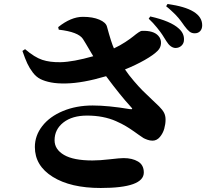

<svg xmlns="http://www.w3.org/2000/svg" viewBox="-20 -873 1040 957"><path d="M808.1 -841.8 814.9 -853Q987.8 -829.6 987.8 -747.1Q987.8 -729 977.8 -718Q967.8 -707 950.2 -707Q935.5 -707 924.6 -715.6Q913.6 -724.1 898.9 -744.1Q897.9 -745.6 890.9 -755.4Q883.8 -765.1 880.6 -769.5Q877.4 -773.9 868.9 -784.2Q860.4 -794.4 852.8 -801.8Q845.2 -809.1 833.5 -820.1Q821.8 -831.1 808.1 -841.8ZM721.2 -779.8 729 -791Q831.1 -768.1 872.1 -730Q898.4 -706.1 897 -674.8Q897 -657.2 884.8 -645.5Q872.6 -633.8 854 -633.8Q829.1 -635.3 809.1 -668Q795.4 -689.9 788.3 -700.9Q781.2 -711.9 762.2 -735.6Q743.2 -759.3 721.2 -779.8ZM272.9 -725.1 270 -737.8Q334 -789.1 393.1 -789.1Q442.4 -789.1 475.1 -775.1Q507.8 -761.2 513.2 -740.2Q535.2 -658.7 547.9 -631.8Q578.1 -646 604.5 -663.3Q630.9 -680.7 644.8 -692.1Q658.7 -703.6 670.2 -711.4Q681.6 -719.2 688 -719.2Q745.1 -721.2 769 -694.8Q783.2 -679.7 782.5 -657.7Q781.7 -635.7 766.1 -620.1Q745.6 -599.1 700.9 -573.7Q656.2 -548.3 603 -526.9Q622.1 -498.5 647.5 -469Q672.9 -439.5 689.7 -422.6Q706.5 -405.8 736.1 -377.9Q765.6 -350.1 772.9 -342.8Q790.5 -325.2 797.9 -310.5Q805.2 -295.9 805.2 -276.9Q805.2 -254.9 798.8 -231.9Q792.5 -209 777.1 -190.4Q761.7 -171.9 740.2 -171.9Q727.5 -171.9 714.6 -176.5Q701.7 -181.2 695.3 -184.8Q689 -188.5 670.9 -201.4Q652.8 -214.4 647.9 -217.8Q625.5 -233.4 606.7 -244.6Q587.9 -255.9 557.9 -269.3Q527.8 -282.7 491.5 -289.8Q455.1 -296.9 414.1 -296.9Q339.8 -296.9 295.9 -262.5Q252 -228 252 -173.8Q252 -128.4 299.1 -100.8Q346.2 -73.2 440.9 -73.2Q477.5 -73.2 527.8 -79.1Q578.1 -85 596.2 -85Q639.2 -85 668 -67.9Q696.8 -50.8 696.8 -13.2Q696.8 64 481.9 64Q332 64 242.9 8.5Q153.8 -46.9 153.8 -140.1Q153.8 -197.3 190.7 -244.6Q227.5 -292 293.7 -319.6Q359.9 -347.2 441.9 -347.2Q518.6 -347.2 627 -329.1Q637.2 -327.6 638.7 -330.1Q640.1 -332.5 631.8 -340.8Q580.1 -397 508.8 -493.2Q392.1 -458.5 308.1 -457Q265.1 -456.1 233.9 -462.2Q202.6 -468.3 181.4 -479Q160.2 -489.7 143.6 -511.5Q127 -533.2 116 -556.9Q105 -580.6 91.8 -619.1L105 -627.9Q152.3 -587.4 190.7 -574.7Q229 -562 282.2 -563Q345.2 -564.5 444.8 -592.8Q437.5 -605 426.3 -624Q415 -643.1 407 -656.7Q398.9 -670.4 393.1 -679.2Q370.1 -713.9 272.9 -725.1Z"/></svg>

Font: Noto Serif JP Black
Style: Regular
Weight: 900
Designer: Ryoko NISHIZUKA  (kana & ideographs); Frank Grießhammer (Latin, Greek & Cyrillic); Wenlong ZHANG  (bopomofo); Sandoll Co
Foundry: Adobe Systems Incorporated
Version: Version 1.001;PS 1.001;hotconv 16.6.54;makeotf.lib2.5.65590